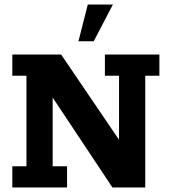

<svg xmlns="http://www.w3.org/2000/svg" viewBox="-20 -822 748 842"><path d="M34 0V-93H96V-490H34V-583H248L502 -209V-490H440V-583H679V-490H617V0H473L211 -394V-93H274V0ZM324 -641 365 -802H475L391 -641Z"/></svg>

Font: Rokkitt SemiBold
Style: Bold
Weight: 700
Version: Version 3.103